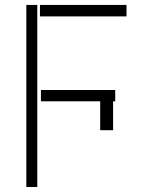

<svg xmlns="http://www.w3.org/2000/svg" viewBox="-20 -747 642 767"><path d="M128.9 -727.3V0H85.2V-727.3ZM440.3 -387.4V-342.3H431.8V-226.9H380.3V-342.3H143.5V-387.4ZM485.4 -727.3V-681.5H139.6V-727.3Z"/></svg>

Font: Inter Extra Light BETA
Style: Regular
Weight: 200
Designer: Rasmus Andersson
Foundry: rsms
Version: Version 3.011;git-f93a4a705